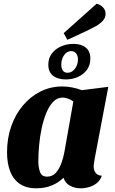

<svg xmlns="http://www.w3.org/2000/svg" viewBox="-20 -997 622 1037"><path d="M176 20Q121 20 86 -4.5Q51 -29 34.5 -72.5Q18 -116 18 -175Q18 -250 40.5 -314.5Q63 -379 104 -427.5Q145 -476 199 -503Q253 -530 317 -530Q368 -530 422 -510L565 -528L491 -138Q490 -129 488 -117Q486 -105 486 -96Q486 -78 496.5 -63.5Q507 -49 530 -48Q522 -24 504 -9Q486 6 462.5 13Q439 20 415 20Q384 20 358 6Q332 -8 323 -37Q297 -11 260 4.5Q223 20 176 20ZM234 -43Q264 -43 282.5 -64.5Q301 -86 312 -117Q323 -148 328 -177L376 -449Q361 -460 345.5 -465Q330 -470 318 -470Q289 -470 267 -447Q245 -424 229.5 -385.5Q214 -347 204.5 -301.5Q195 -256 191 -209.5Q187 -163 187 -125Q187 -94 196 -68.5Q205 -43 234 -43ZM335 -568Q292 -568 266.5 -588Q241 -608 241 -648Q241 -683 260 -708Q279 -733 310 -746.5Q341 -760 376 -760Q419 -760 443.5 -740Q468 -720 468 -680Q468 -645 449.5 -620Q431 -595 401 -581.5Q371 -568 335 -568ZM345 -604Q368 -604 384.5 -625.5Q401 -647 401 -676Q401 -695 391.5 -708Q382 -721 364 -721Q341 -721 326 -699Q311 -677 311 -648Q311 -629 319 -616.5Q327 -604 345 -604ZM344 -782 324 -818 502 -977Q522 -972 536 -957.5Q550 -943 550 -924Q551 -902 535.5 -885Q520 -868 497.5 -855.5Q475 -843 452 -832Z"/></svg>

Font: Sansita Swashed Light
Style: Bold
Weight: 700
Version: Version 1.003